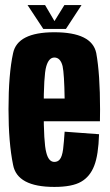

<svg xmlns="http://www.w3.org/2000/svg" viewBox="-20 -732 432 756"><path d="M194 4V-94.5Q171 -94.5 162 -132.5Q152 -169.5 152 -301Q152 -435.5 162 -470Q172 -505.5 194 -505.5Q218 -505.5 226.5 -471.5Q233 -440.5 234.5 -344H139.5V-254.5H373.5Q374 -277 374 -301Q374 -440.5 359 -523Q342 -605 194 -605Q48.5 -605 31.5 -522.5Q13.5 -440.5 13.5 -301.5Q13.5 -170.5 31.5 -83Q47.5 4 194 4ZM194 -94.5V4Q264.5 4 299.5 -16.5Q334.5 -36.5 351 -79.5Q367.5 -121.5 370 -203.5L234.5 -213.5Q232 -174.5 228.5 -144.5Q224.5 -115 215.5 -104.5Q207.5 -94.5 194 -94.5ZM150.5 -618H239.5L301 -712H233.5L194.5 -649L157.5 -712H88.5Z"/></svg>

Font: Anybody ExtraCondensed
Style: Bold
Weight: 700
Width: 2
Version: Version 1.113;gftools[0.9.25]